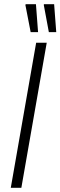

<svg xmlns="http://www.w3.org/2000/svg" viewBox="-20 -888 286 908"><path d="M31 0 151 -686H201L81 0ZM125 -736 100 -865 102 -868H150L160 -736ZM211 -736 187 -865 188 -868H236L246 -736Z"/></svg>

Font: Archivo Condensed Thin
Style: Italic
Weight: 250
Width: 3
Italic angle: -10°
Designer: Hector Gatti
Foundry: Omnibus-Type
Version: Version 2.001